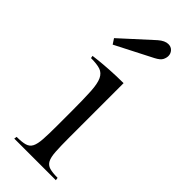

<svg xmlns="http://www.w3.org/2000/svg" viewBox="-240 -763 796 796"><g transform="rotate(45 158.5 -364.5)"><path d="M201 -483V-165Q201 -113 203 -82.5Q205 -52 213 -37Q221 -22 238 -17Q255 -12 285 -12L287 0H43L45 -12Q76 -12 93.5 -17Q111 -22 119 -37.5Q127 -53 129 -84Q131 -115 131 -167V-247Q131 -320 128.5 -363Q126 -406 116 -427Q106 -448 86.5 -454.5Q67 -461 32 -461L30 -472Q30 -472 55.5 -475Q81 -478 120 -480.5Q159 -483 201 -483ZM218 -729Q234 -729 243.5 -718.5Q253 -708 253 -694Q253 -683 247 -671Q241 -659 218 -647L56 -564L41 -587L175 -709Q198 -729 218 -729Z"/></g></svg>

Font: Gilda Display
Style: Regular
Weight: 400
Designer: Eduardo Rodriguez Tunni
Foundry: Eduardo Rodriguez Tunni
Version: Version 1.002; ttfautohint (v1.8.4.7-5d5b);gftools[0.9.22]